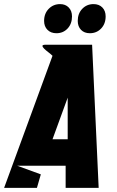

<svg xmlns="http://www.w3.org/2000/svg" viewBox="-29 -916 569 936"><path d="M452 0H291V-108H55L170 -66L151 0H-9L227 -644Q219 -652 206.5 -661.5Q194 -671 186 -679Q178 -687 178 -692.5Q178 -698 194 -698H420ZM301 -237V-440L227 -237ZM186 -814Q186 -850 208.5 -873Q231 -896 264 -896Q290 -896 306 -879.5Q322 -863 322 -836Q322 -800 300.5 -777Q279 -754 246 -754Q219 -754 202.5 -770.5Q186 -787 186 -814ZM350 -814Q350 -850 372 -873Q394 -896 427 -896Q454 -896 470 -879.5Q486 -863 486 -836Q486 -800 464 -777Q442 -754 409 -754Q382 -754 366 -770.5Q350 -787 350 -814Z"/></svg>

Font: Relentless
Style: Condensed Bold Italic
Weight: 700
Width: 3
Italic angle: -7°
Designer: Sparks studio
Foundry: Sparks Studio
Version: Version 1.101